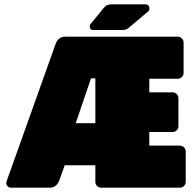

<svg xmlns="http://www.w3.org/2000/svg" viewBox="-20 -870 890 890"><path d="M496 -850H654Q663 -850 668 -844.5Q673 -839 673 -830Q673 -823 668 -818L573 -738Q564 -731 545 -731H533H412Q396 -731 396 -747Q396 -755 401 -760L459 -831Q469 -843 476 -846Q483 -849 496 -850ZM210 0H31Q22 0 15.5 -6.5Q9 -13 9 -22L10 -28L238 -667Q243 -681 254 -690.5Q265 -700 283 -700H804Q815 -700 823 -692Q831 -684 831 -673V-532Q831 -521 823 -513Q815 -505 804 -505H672V-442H780Q791 -442 799 -434Q807 -426 807 -415V-285Q807 -274 799 -266Q791 -258 780 -258H672V-195H814Q825 -195 833 -187Q841 -179 841 -168V-27Q841 -16 833 -8Q825 0 814 0H449Q438 0 430 -8Q422 -16 422 -27V-104H280L255 -34Q242 0 210 0ZM422 -507H402L331 -299H422Z"/></svg>

Font: Rubik Mono One
Style: Regular
Weight: 400
Designer: Hubert and Fischer with Elvire Volk Leonovitch (Cyrillic Expansion: Cyreal)
Foundry: Hubert and Fischer with Elvire Volk Leonovitch
Version: Version 2.000